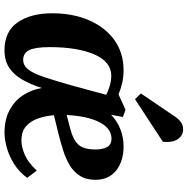

<svg xmlns="http://www.w3.org/2000/svg" viewBox="-10 -830 853 874"><g transform="rotate(90 417.0 -392.5)"><path d="M645 -528Q714 -528 756 -494Q798 -460 798 -400Q798 -358 780 -329.5Q762 -301 732 -283Q702 -265 664 -253Q626 -241 586 -231L504 -211Q507 -172 519 -138Q531 -104 555 -83.5Q579 -63 619 -63Q648 -63 683.5 -78Q719 -93 756 -133L789 -89Q761 -51 724 -28.5Q687 -6 650 4Q613 14 585 14Q524 14 481 -9Q438 -32 413 -70.5Q388 -109 380 -156Q364 -105 342 -67Q320 -29 288 -7.5Q256 14 208 14Q123 14 81.5 -45.5Q40 -105 40 -203Q40 -299 72.5 -372.5Q105 -446 163 -487Q221 -528 299 -528Q331 -528 360 -521Q389 -514 409 -505L479 -537L512 -525L502 -471Q529 -498 566.5 -513Q604 -528 645 -528ZM660 -401Q660 -432 649 -452.5Q638 -473 611 -473Q564 -473 536 -418.5Q508 -364 503 -269L568 -286Q615 -298 637.5 -322Q660 -346 660 -401ZM252 -71Q277 -71 295 -93Q313 -115 330 -165.5Q347 -216 371 -301L411 -449Q394 -458 370.5 -465Q347 -472 324 -472Q261 -472 227.5 -395.5Q194 -319 194 -191Q194 -127 207.5 -99Q221 -71 252 -71ZM513 -766Q524 -781 537 -790Q550 -799 568 -799Q596 -799 612.5 -775.5Q629 -752 625 -707L431 -580L405 -607Z"/></g></svg>

Font: Literata 36pt
Style: Bold Italic
Weight: 700
Italic angle: -2°
Designer: Latin by Veronika Burian and Jose Scaglione. Greek by Irene Vlachou. Cyrillic by Vera Evstafieva
Foundry: TypeTogether
Version: Version 3.002